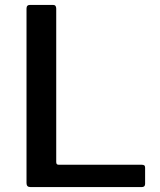

<svg xmlns="http://www.w3.org/2000/svg" viewBox="-20 -762 650 782"><path d="M102 -742H196Q209 -742 209 -727V-102Q209 -96 211.5 -93.5Q214 -91 219 -91H557Q564 -91 567.5 -88.5Q571 -86 571 -79V-13Q571 0 557 0H105Q96 0 92 -4Q88 -8 88 -16V-727Q88 -742 102 -742Z"/></svg>

Font: Libre Franklin Medium
Style: Regular
Weight: 500
Designer: Pablo Impallari, Rodrigo Fuenzalida
Foundry: Impallari Type
Version: Version 1.002; ttfautohint (v1.5)